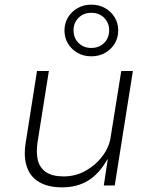

<svg xmlns="http://www.w3.org/2000/svg" viewBox="-20 -797 655 825"><path d="M247 8Q187 8 148.5 -14.5Q110 -37 95.5 -80Q81 -123 90 -181L139 -492H190L141 -184Q135 -142 142.5 -109.5Q150 -77 177 -58Q204 -39 253 -39Q305 -39 348.5 -63.5Q392 -88 421 -127Q450 -166 456 -211L501 -492H551L473 0H426L443 -112H441Q407 -51 359.5 -21.5Q312 8 247 8ZM372 -555Q339 -555 313 -570Q287 -585 272 -610Q257 -635 257 -666Q257 -697 272 -722Q287 -747 313 -762Q339 -777 372 -777Q406 -777 432 -762Q458 -747 473 -722Q488 -697 488 -666Q488 -635 473 -610Q458 -585 432 -570Q406 -555 372 -555ZM372 -591Q406 -591 427.5 -612.5Q449 -634 449 -667Q449 -699 427.5 -720.5Q406 -742 372 -742Q339 -742 317.5 -720.5Q296 -699 296 -667Q296 -634 317.5 -612.5Q339 -591 372 -591Z"/></svg>

Font: Nunito Sans 7pt ExtraLight
Style: Italic
Weight: 250
Italic angle: -9°
Designer: Vernon Adams
Foundry: Vernon Adams
Version: Version 3.101;gftools[0.9.27]